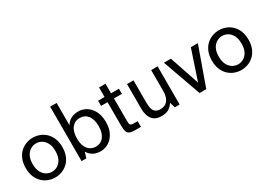

<svg xmlns="http://www.w3.org/2000/svg" viewBox="-9 -1429 2985 2162"><g transform="rotate(-30 1484.0 -348.0)"><path d="M274 12Q231 12 189 -3Q147 -18 112.5 -49.5Q78 -81 57 -130Q36 -179 36 -246Q36 -313 57 -362Q78 -411 112.5 -442.5Q147 -474 189 -489Q231 -504 274 -504Q317 -504 359 -489Q401 -474 435.5 -442.5Q470 -411 491 -362Q512 -313 512 -246Q512 -179 491 -130Q470 -81 435.5 -49.5Q401 -18 359 -3Q317 12 274 12ZM274 -62Q312 -62 345.5 -81.5Q379 -101 400.5 -141.5Q422 -182 422 -246Q422 -310 400.5 -350.5Q379 -391 345.5 -410.5Q312 -430 274 -430Q237 -430 203 -410.5Q169 -391 147.5 -350.5Q126 -310 126 -246Q126 -182 147.5 -141.5Q169 -101 203 -81.5Q237 -62 274 -62Z M865 12Q826 12 795.5 1.5Q765 -9 742 -29Q719 -49 704 -75L682 0H620V-708H704V-418Q719 -444 742 -463.5Q765 -483 795.5 -493.5Q826 -504 865 -504Q922 -504 970.5 -473.5Q1019 -443 1048.5 -385.5Q1078 -328 1078 -246Q1078 -164 1048.5 -106.5Q1019 -49 970.5 -18.5Q922 12 865 12ZM843 -60Q907 -60 945.5 -109Q984 -158 984 -246Q984 -335 945.5 -383.5Q907 -432 843 -432Q779 -432 740.5 -383.5Q702 -335 702 -246Q702 -187 719.5 -145.5Q737 -104 769 -82Q801 -60 843 -60Z M1322 0Q1275 0 1249.5 -9.5Q1224 -19 1214.5 -46Q1205 -73 1205 -124V-429H1121V-496H1205V-620H1289V-496H1392V-429H1289V-138Q1289 -96 1298.5 -85Q1308 -74 1340 -74H1392V0Z M1656 12Q1598 12 1563 -12.5Q1528 -37 1512.5 -80.5Q1497 -124 1497 -180V-496H1581V-205Q1581 -167 1588 -134Q1595 -101 1617.5 -81.5Q1640 -62 1685 -62Q1744 -62 1777.5 -103.5Q1811 -145 1811 -224V-496H1895V0H1832L1811 -72Q1790 -36 1754 -12Q1718 12 1656 12Z M2154 0 1977 -496H2068L2198 -110L2327 -496H2418L2241 0Z M2694 12Q2651 12 2609 -3Q2567 -18 2532.5 -49.5Q2498 -81 2477 -130Q2456 -179 2456 -246Q2456 -313 2477 -362Q2498 -411 2532.5 -442.5Q2567 -474 2609 -489Q2651 -504 2694 -504Q2737 -504 2779 -489Q2821 -474 2855.5 -442.5Q2890 -411 2911 -362Q2932 -313 2932 -246Q2932 -179 2911 -130Q2890 -81 2855.5 -49.5Q2821 -18 2779 -3Q2737 12 2694 12ZM2694 -62Q2732 -62 2765.5 -81.5Q2799 -101 2820.5 -141.5Q2842 -182 2842 -246Q2842 -310 2820.5 -350.5Q2799 -391 2765.5 -410.5Q2732 -430 2694 -430Q2657 -430 2623 -410.5Q2589 -391 2567.5 -350.5Q2546 -310 2546 -246Q2546 -182 2567.5 -141.5Q2589 -101 2623 -81.5Q2657 -62 2694 -62Z"/></g></svg>

Font: Atkinson Hyperlegible Next
Style: Regular
Weight: 400
Designer: Elliott Scott, Megan Eiswerth, Linus Boman, Theodore Petrosky, Letters from Sweden
Foundry: Applied Design Works, Letters from Sweden
Version: Version 2.001